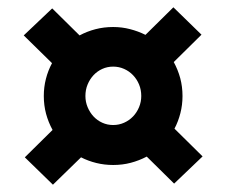

<svg xmlns="http://www.w3.org/2000/svg" viewBox="-20 -600 620 526"><path d="M457 -97 382 -171Q361 -160 338.2 -154Q315.5 -148 290 -148Q266 -148 243.8 -153.5Q221.5 -159 202 -169L125 -94L48 -169L124 -244Q112.5 -265 106.2 -288.2Q100 -311.5 100 -337Q100 -361.5 105.8 -384Q111.5 -406.5 122.5 -427L45 -503L123 -577L198 -503Q218.5 -514 241.5 -520Q264.5 -526 290 -526Q314 -526 336.2 -520.2Q358.5 -514.5 378.5 -504.5L455 -580L532 -505L456 -430Q467.5 -409 473.8 -385.8Q480 -362.5 480 -337Q480 -312.5 474.2 -290Q468.5 -267.5 458 -247.5L535 -171.5ZM367 -337Q367 -354 361 -368.5Q355 -383 344.5 -394Q334 -405 320 -411.2Q306 -417.5 290 -417.5Q274 -417.5 260.2 -411.2Q246.5 -405 236.2 -394Q226 -383 220 -368.5Q214 -354 214 -337Q214 -321 220 -306.5Q226 -292 236.2 -281Q246.5 -270 260.2 -263.8Q274 -257.5 290 -257.5Q306 -257.5 320 -263.8Q334 -270 344.5 -281Q355 -292 361 -306.5Q367 -321 367 -337Z"/></svg>

Font: Lato
Style: Regular
Weight: 900
Designer: Lukasz Dziedzic with Adam Twardoch and Botio Nikoltchev
Foundry: tyPoland Lukasz Dziedzic
Version: Version 2.010; 2014-09-01; http://www.latofonts.com/; ttfaut